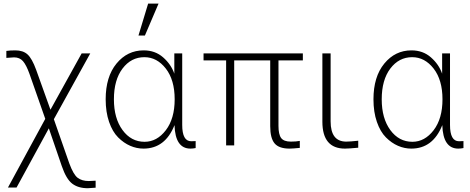

<svg xmlns="http://www.w3.org/2000/svg" viewBox="-20 -792 2562 1046"><path d="M14.6 -476.6V-514.6Q35.2 -517.6 63.5 -517.6Q105.5 -517.6 129.9 -495.6Q154.3 -473.6 176.8 -412.1L254.9 -194.3L424.8 -501H471.7L273.4 -142.6L357.4 97.7Q379.9 159.2 403.3 176.8Q426.8 194.3 463.9 194.3Q479.5 194.3 501 192.4V230.5Q468.8 233.4 458 233.4Q406.2 233.4 373.5 208.5Q340.8 183.6 316.4 112.3L246.1 -92.8L70.3 229.5H23.4L226.6 -144.5L140.6 -389.6Q123 -438.5 105 -459Q86.9 -479.5 56.6 -479.5Q52.7 -479.5 14.6 -476.6Z M555.7 -251Q555.7 -374 614.7 -445.8Q673.8 -517.6 762.7 -517.6Q825.2 -517.6 868.7 -479.5Q912.1 -441.4 929.7 -390.6V-501H972.7V-111.3Q972.7 -22.5 1021.5 -22.5Q1040 -22.5 1045.9 -23.4V14.6Q1031.2 17.6 1017.6 17.6Q934.6 17.6 930.7 -110.4Q879.9 17.6 761.7 17.6Q724.6 17.6 689.5 2.4Q654.3 -12.7 623.5 -43.5Q592.8 -74.2 574.2 -127.9Q555.7 -181.6 555.7 -251ZM600.6 -251Q600.6 -147.5 647.5 -83.5Q694.3 -19.5 767.6 -19.5Q835 -19.5 883.3 -82.5Q931.6 -145.5 931.6 -251Q931.6 -356.4 883.3 -418.5Q835 -480.5 766.6 -480.5Q694.3 -480.5 647.5 -418.5Q600.6 -356.4 600.6 -251ZM734.4 -598.6 787.1 -772.5H843.8L769.5 -598.6Z M1088.9 -462.9V-501H1629.9V-462.9H1497.1V-106.4Q1497.1 -59.6 1511.7 -40Q1526.4 -20.5 1564.5 -20.5Q1593.8 -20.5 1613.3 -24.4V13.7Q1574.2 17.6 1557.6 17.6Q1500 17.6 1476.1 -10.7Q1452.1 -39.1 1452.1 -104.5V-462.9H1255.9V0H1211.9V-462.9Z M1736.3 -128.9V-501H1781.2V-130.9Q1781.2 -20.5 1866.2 -20.5Q1887.7 -20.5 1931.6 -25.4V12.7Q1880.9 17.6 1859.4 17.6Q1736.3 17.6 1736.3 -128.9Z M2014.6 -251Q2014.6 -374 2073.7 -445.8Q2132.8 -517.6 2221.7 -517.6Q2284.2 -517.6 2327.6 -479.5Q2371.1 -441.4 2388.7 -390.6V-501H2431.6V-111.3Q2431.6 -22.5 2480.5 -22.5Q2499 -22.5 2504.9 -23.4V14.6Q2490.2 17.6 2476.6 17.6Q2393.6 17.6 2389.6 -110.4Q2338.9 17.6 2220.7 17.6Q2183.6 17.6 2148.4 2.4Q2113.3 -12.7 2082.5 -43.5Q2051.8 -74.2 2033.2 -127.9Q2014.6 -181.6 2014.6 -251ZM2059.6 -251Q2059.6 -147.5 2106.4 -83.5Q2153.3 -19.5 2226.6 -19.5Q2293.9 -19.5 2342.3 -82.5Q2390.6 -145.5 2390.6 -251Q2390.6 -356.4 2342.3 -418.5Q2293.9 -480.5 2225.6 -480.5Q2153.3 -480.5 2106.4 -418.5Q2059.6 -356.4 2059.6 -251Z"/></svg>

Font: Gothic A1 ExtraLight
Style: Regular
Weight: 275
Designer: HanYang I&C Co.,Ltd.
Foundry: HanYang I&C Co.,Ltd.
Version: Version 2.50